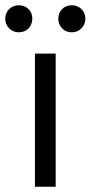

<svg xmlns="http://www.w3.org/2000/svg" viewBox="-56 -711 345 731"><path d="M52.5 -676.5Q67 -662 67 -640Q67 -618 52.5 -603Q38 -588 16 -588Q-6 -588 -21 -603Q-36 -618 -36 -640Q-36 -662 -21 -676.5Q-6 -691 16 -691Q38 -691 52.5 -676.5ZM254 -676.5Q269 -662 269 -640Q269 -618 254 -603Q239 -588 217 -588Q195 -588 180.5 -603Q166 -618 166 -640Q166 -662 180.5 -676.5Q195 -691 217 -691Q239 -691 254 -676.5ZM156 0H77V-507H156Z"/></svg>

Font: Hind Madurai
Style: Regular
Weight: 400
Designer: Jyotish Sonowal
Foundry: Indian Type Foundry
Version: Version 0.702;PS 1.0;hotconv 1.0.81;makeotf.lib2.5.63406